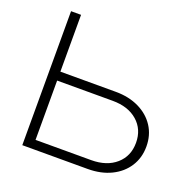

<svg xmlns="http://www.w3.org/2000/svg" viewBox="-132 -880 1005 1010"><g transform="rotate(20 371.0 -375.0)"><path d="M97 0V-750H153V-432H463Q537 -432 593.5 -404.5Q650 -377 681.5 -328.5Q713 -280 713 -216Q713 -153 681.5 -104Q650 -55 593.5 -27.5Q537 0 463 0ZM153 -50H464Q551 -50 603 -95.5Q655 -141 655 -216Q655 -291 603 -336.5Q551 -382 464 -382H153Z"/></g></svg>

Font: Bounded
Style: Regular
Weight: 200
Designer: Vlad Churkin
Version: Version 1.0